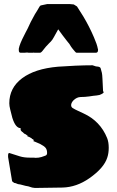

<svg xmlns="http://www.w3.org/2000/svg" viewBox="-20 -913 578 950"><path d="M153 17 139 15 120 9Q106 7 93 3Q80 -1 69 -2Q64 -4 59 -6Q54 -8 50 -8Q48 -10 44.5 -12.5Q41 -15 40 -16L20 -136V-144Q20 -156 26 -156Q57 -146 78 -139.5Q99 -133 127 -133Q143 -133 148 -133Q153 -133 155 -132Q172 -132 185 -136Q198 -140 205 -143Q213 -146 213 -156Q213 -172 206 -181Q199 -190 178 -201L150 -213Q144 -213 146.5 -217.5Q149 -222 138 -226Q138 -227 137 -228L136 -229Q133 -230 129.5 -232.5Q126 -235 120 -237L114 -239Q117 -239 117 -240Q117 -243 114 -243Q113 -243 110.5 -246Q108 -249 103 -250Q98 -253 95 -256.5Q92 -260 89 -261Q82 -267 82 -272V-279Q57 -279 41 -330Q35 -354 30.5 -371.5Q26 -389 26 -402Q26 -478 89 -525.5Q152 -573 267 -583Q308 -586 353 -588Q398 -590 438 -590Q445 -588 450 -586Q455 -584 459 -584Q476 -583 478 -575Q480 -567 484 -553Q486 -545 487 -522Q488 -499 490 -461Q493 -460 493 -457Q493 -451 472 -443Q465 -442 457 -440.5Q449 -439 442 -439L422 -436Q400 -433 380 -433Q360 -433 343 -416Q332 -404 332 -392.5Q332 -381 344 -376Q350 -372 362 -366.5Q374 -361 393 -352Q476 -314 510 -230Q514 -220 516 -208Q518 -196 518 -182Q518 -155 511 -134Q495 -82 422 -31Q359 13 290 15ZM104 -652H82Q73 -652 73 -665V-672Q77 -695 100 -739Q103 -744 106.5 -752Q110 -760 116 -770L132 -804L153 -843Q157 -848 162.5 -858Q168 -868 176 -881L181 -886L214 -893H324L345 -891L361 -881L392 -832Q422 -782 445 -728Q460 -694 464 -672L465 -669V-665Q465 -652 454 -652H360Q355 -652 350 -659Q337 -674 332 -681.5Q327 -689 323 -696Q319 -701 316 -704.5Q313 -708 310 -712Q300 -724 290 -738Q280 -752 268 -768Q255 -745 247 -730Q239 -715 232 -708L222 -698Q205 -681 194.5 -666.5Q184 -652 178 -652H150L147 -653L144 -652H122Q118 -652 115 -653Q106 -653 104 -652Z"/></svg>

Font: Sigmar
Style: Regular
Weight: 400
Designer: Vernon Adams
Foundry: Vernon Adams
Version: Version 1.000; ttfautohint (v1.8.4.7-5d5b);gftools[0.9.24]